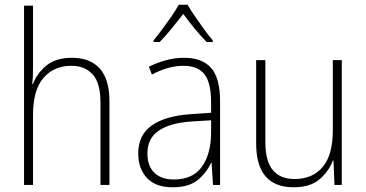

<svg xmlns="http://www.w3.org/2000/svg" viewBox="-20 -784 1552 814"><path d="M120 -504Q120 -481 119.5 -464.5Q119 -448 117 -428H120Q136 -472 176 -505.5Q216 -539 285 -539Q362 -539 403 -493.5Q444 -448 444 -354V0H406V-349Q406 -432 373 -468.5Q340 -505 282 -505Q209 -505 164.5 -454Q120 -403 120 -296V0H82V-760H120Z M760 -539Q838 -539 875.5 -495.5Q913 -452 913 -355V0H883L877 -94H875Q856 -52 818.5 -21Q781 10 712 10Q639 10 602.5 -30Q566 -70 566 -133Q566 -212 624 -252.5Q682 -293 789 -300L875 -306V-349Q875 -434 846.5 -469.5Q818 -505 758 -505Q726 -505 693 -496Q660 -487 624 -468L611 -501Q645 -518 682.5 -528.5Q720 -539 760 -539ZM792 -269Q702 -263 653.5 -230.5Q605 -198 605 -133Q605 -80 634.5 -51.5Q664 -23 717 -23Q797 -23 835.5 -76.5Q874 -130 875 -219V-274ZM775 -764Q788 -742 807.5 -713.5Q827 -685 847 -657.5Q867 -630 882 -613V-606H856Q831 -631 804.5 -663.5Q778 -696 757 -725Q735 -697 708.5 -664Q682 -631 657 -606H631V-613Q647 -632 667.5 -659.5Q688 -687 707 -714.5Q726 -742 738 -764Z M1429 -529V0H1398L1394 -103H1391Q1375 -59 1335.5 -24.5Q1296 10 1225 10Q1066 10 1066 -176V-529H1105V-182Q1105 -101 1136.5 -63Q1168 -25 1229 -25Q1305 -25 1348 -76Q1391 -127 1391 -232V-529Z"/></svg>

Font: Noto Sans Khmer UI SemiCondensed ExtraLight
Style: Regular
Weight: 200
Width: 4
Designer: Danh Hong and the Monotype Design Team
Foundry: Monotype Imaging Inc.
Version: Version 2.002; ttfautohint (v1.8.4.7-5d5b)